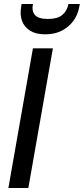

<svg xmlns="http://www.w3.org/2000/svg" viewBox="-20 -942 420 962"><path d="M22 0 145 -700H245L122 0ZM206 -770Q160 -770 131 -788Q102 -806 90.5 -837Q79 -868 86 -908L88 -922H145Q138 -887 155 -867Q172 -847 220 -847Q268 -847 292 -867Q316 -887 323 -922H380L377 -907Q370 -867 347 -836.5Q324 -806 289 -788Q254 -770 206 -770Z"/></svg>

Font: DM Sans 28pt Medium
Style: Italic
Weight: 500
Italic angle: -10°
Version: Version 4.004;gftools[0.9.30]